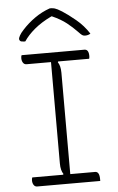

<svg xmlns="http://www.w3.org/2000/svg" viewBox="-61 -976 623 1017"><g transform="rotate(-5 250.0 -467.0)"><path d="M430 0H95Q83 0 76.5 -10Q70 -20 70 -34Q70 -44 73 -50H237L239 -54Q225 -74 225 -111V-650H95Q83 -650 76.5 -660Q70 -670 70 -684Q70 -694 73 -700H407Q430 -700 430 -664Q430 -658 428 -650H263L261 -646Q275 -626 275 -589V-50H407Q430 -50 430 -10ZM243 -934H252Q259 -934 270 -931Q281 -928 307 -912Q337 -893 377.5 -859.5Q418 -826 446 -782Q434 -774 417 -774Q408 -774 401.5 -778.5Q395 -783 382 -797Q357 -823 327.5 -846.5Q298 -870 251 -891H248Q194 -865 157 -834Q120 -803 99 -771H93Q78 -771 72.5 -775.5Q67 -780 67 -787Q67 -792 73.5 -804.5Q80 -817 96 -834Q125 -866 162.5 -892.5Q200 -919 243 -934Z"/></g></svg>

Font: Recursive Sn Csl St Lt
Style: Regular
Weight: 300
Version: Version 1.079;hotconv 1.0.112;makeotfexe 2.5.65598; ttfautoh